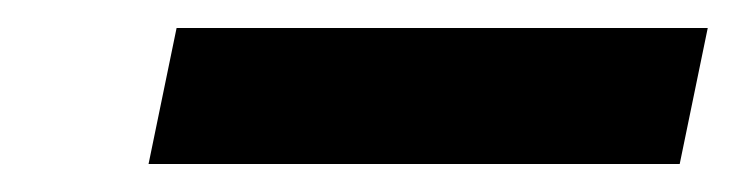

<svg xmlns="http://www.w3.org/2000/svg" viewBox="-20 -750 525 137"><path d="M106 -730H485L465 -633H86Z"/></svg>

Font: Albert Sans
Style: Bold Italic
Weight: 700
Italic angle: -11.25°
Designer: Andreas Rasmussen
Foundry: a.Foundry
Version: Version 1.025